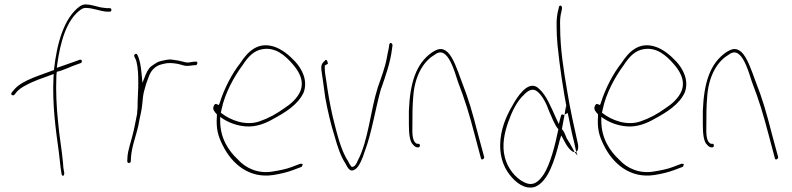

<svg xmlns="http://www.w3.org/2000/svg" viewBox="-20 -766 3595 872"><path d="M31 -340C31 -337 33 -333 39 -333C41 -333 44 -334 45 -335L57 -350C66 -360 80 -370 98 -379C132 -398 177 -413 213 -426L224 -430L223 -415C217 -292 233 -177 247 -77C251 -49 254 -8 258 14L260 26C260 28 260 28 263 31C268 37 272 26 272 21L270 9C268 1 267 -12 266 -28C260 -93 249 -148 243 -220C237 -278 233 -351 236 -420C236 -424 237 -435 238 -440C268 -446 306 -466 323 -471L348 -480C350 -480 349 -480 350 -482C355 -493 349 -495 343 -495L321 -487C306 -482 281 -473 250 -462L238 -458L240 -474C254 -575 282 -678 348 -723C355 -728 362 -730 369 -730C402 -730 431 -716 464 -713H478C483 -713 486 -716 486 -721C486 -726 483 -729 478 -729H464C456 -730 446 -731 435 -733C413 -738 390 -746 369 -746C360 -746 351 -743 342 -737C270 -684 238 -568 225 -448C170 -426 84 -404 46 -361L34 -347C33 -345 31 -342 31 -340Z M558 -35C558 -28 561 -26 564 -26C571 -26 573 -27 574 -34L575 -53C579 -104 599 -151 609 -199C614 -232 624 -263 626 -292C628 -314 630 -339 636 -358L644 -386L655 -416C666 -449 688 -468 715 -474L727 -477C743 -481 762 -480 781 -477C802 -474 817 -465 833 -467H834C842 -467 856 -469 861 -470H870C877 -472 880 -489 869 -486H862C853 -484 843 -484 835 -482H833C827 -482 823 -483 819 -484L802 -488C795 -490 790 -491 783 -492L762 -495C745 -498 727 -492 711 -489L696 -484L680 -474C661 -463 652 -451 642 -428L627 -390L623 -431C620 -466 615 -495 604 -517C600 -527 586 -518 590 -511V-510C592 -503 597 -498 600 -485C607 -457 608 -423 608 -389C608 -375 608 -364 607 -351C607 -332 605 -317 605 -302V-284C605 -275 604 -266 603 -258V-251C596 -217 590 -181 581 -148C573 -116 561 -83 559 -54ZM609 -189Z M950 -282C944 -270 955 -257 965 -247V-239C961 -181 970 -149 991 -107C1034 -19 1114 45 1220 29C1253 24 1286 16 1312 6L1349 -8C1351 -9 1353 -12 1354 -18C1356 -20 1356 -21 1351 -22H1343L1306 -8C1281 2 1249 8 1218 13C1154 24 1097 -1 1061 -41C1018 -81 980 -138 980 -217V-235L995 -225C1024 -207 1058 -195 1096 -192C1144 -188 1189 -207 1223 -227C1275 -255 1334 -291 1359 -346C1379 -400 1352 -452 1321 -486C1293 -516 1259 -544 1222 -555C1151 -576 1106 -533 1071 -479C1035 -434 998 -364 978 -299L974 -289L964 -293C957 -296 954 -292 950 -283ZM983 -254 986 -268C1001 -343 1044 -419 1081 -469C1106 -507 1132 -537 1174 -543C1232 -552 1275 -514 1308 -476C1331 -450 1365 -404 1344 -352C1330 -319 1300 -293 1272 -275C1236 -249 1200 -229 1159 -215C1097 -193 1027 -219 983 -254ZM986 -268Z M1440 -445C1446 -409 1451 -365 1457 -324C1467 -267 1483 -199 1500 -146C1513 -99 1528 -55 1548 -25C1561 0 1571 18 1593 3C1610 -7 1626 -44 1636 -77C1669 -163 1684 -270 1711 -365L1712 -366C1731 -421 1753 -483 1760 -541L1762 -555C1763 -563 1763 -562 1762 -564C1755 -578 1747 -569 1747 -557L1745 -544C1743 -535 1740 -522 1737 -504C1729 -460 1711 -412 1696 -370C1662 -263 1653 -127 1605 -37C1601 -27 1593 -8 1579 -8H1577C1571 -17 1568 -18 1561 -34C1526 -86 1508 -170 1490 -241C1478 -294 1469 -347 1462 -398C1458 -422 1455 -438 1455 -457V-468C1459 -472 1469 -475 1469 -476C1469 -484 1465 -494 1461 -494C1457 -494 1456 -492 1456 -490H1455C1442 -478 1437 -471 1440 -445Z M1837 -200C1837 -159 1841 -122 1856 -109C1862 -101 1870 -97 1874 -97H1881C1885 -97 1887 -100 1887 -105C1887 -110 1885 -113 1881 -113H1874C1849 -123 1853 -170 1853 -200C1853 -246 1853 -285 1857 -329C1863 -414 1898 -482 1949 -514C1965 -526 1983 -537 2004 -517C2014 -508 2023 -493 2032 -473C2042 -450 2051 -424 2060 -394C2093 -308 2109 -256 2138 -146L2164 -48C2166 -35 2181 -45 2179 -53L2153 -149C2124 -261 2110 -311 2076 -398C2057 -450 2038 -506 2012 -530C1987 -551 1969 -545 1942 -528C1869 -477 1842 -389 1837 -263Z M2253 -133C2246 -63 2265 -10 2295 28C2322 63 2363 96 2409 83C2469 60 2499 -36 2522 -129L2529 -151L2541 -129C2552 -106 2573 -75 2590 -75L2568 -115C2563 -123 2557 -132 2552 -141V-143C2546 -156 2541 -171 2532 -180L2544 -245C2542 -244 2541 -243 2541 -243C2540 -245 2539 -245 2536 -246C2529 -247 2529 -245 2525 -230L2518 -203L2506 -228C2483 -279 2461 -334 2429 -362C2390 -402 2346 -352 2316 -302C2288 -255 2260 -201 2253 -133ZM2273 -51C2258 -107 2272 -166 2288 -211C2304 -257 2327 -306 2360 -336C2377 -354 2400 -369 2422 -349C2443 -332 2463 -293 2473 -263L2493 -217C2500 -203 2507 -188 2516 -179C2501 -106 2480 -23 2450 25C2428 57 2403 84 2359 61C2320 42 2285 -3 2273 -51ZM2508 -644C2508 -621 2509 -594 2512 -562C2522 -462 2538 -358 2556 -263L2562 -236C2570 -197 2577 -160 2586 -126L2597 -77C2605 -81 2608 -93 2605 -111C2588 -187 2569 -271 2555 -358C2540 -447 2524 -545 2524 -644C2523 -667 2524 -686 2527 -701L2532 -724C2533 -734 2532 -738 2527 -740C2522 -743 2518 -737 2517 -727C2510 -701 2507 -680 2508 -644ZM2544 -245C2549 -248 2558 -253 2558 -253C2557 -256 2557 -259 2556 -263L2551 -287ZM2590 -75 2603 -59 2597 -77C2595 -76 2593 -75 2591 -75Z M2681 -282C2675 -270 2686 -257 2696 -247V-239C2692 -181 2701 -149 2722 -107C2765 -19 2845 45 2951 29C2984 24 3017 16 3043 6L3080 -8C3082 -9 3084 -12 3085 -18C3087 -20 3087 -21 3082 -22H3074L3037 -8C3012 2 2980 8 2949 13C2885 24 2828 -1 2792 -41C2749 -81 2711 -138 2711 -217V-235L2726 -225C2755 -207 2789 -195 2827 -192C2875 -188 2920 -207 2954 -227C3006 -255 3065 -291 3090 -346C3110 -400 3083 -452 3052 -486C3024 -516 2990 -544 2953 -555C2882 -576 2837 -533 2802 -479C2766 -434 2729 -364 2709 -299L2705 -289L2695 -293C2688 -296 2685 -292 2681 -283ZM2714 -254 2717 -268C2732 -343 2775 -419 2812 -469C2837 -507 2863 -537 2905 -543C2963 -552 3006 -514 3039 -476C3062 -450 3096 -404 3075 -352C3061 -319 3031 -293 3003 -275C2967 -249 2931 -229 2890 -215C2828 -193 2758 -219 2714 -254ZM2717 -268Z M3172 -200C3172 -159 3176 -122 3191 -109C3197 -101 3205 -97 3209 -97H3216C3220 -97 3222 -100 3222 -105C3222 -110 3220 -113 3216 -113H3209C3184 -123 3188 -170 3188 -200C3188 -246 3188 -285 3192 -329C3198 -414 3233 -482 3284 -514C3300 -526 3318 -537 3339 -517C3349 -508 3358 -493 3367 -473C3377 -450 3386 -424 3395 -394C3428 -308 3444 -256 3473 -146L3499 -48C3501 -35 3516 -45 3514 -53L3488 -149C3459 -261 3445 -311 3411 -398C3392 -450 3373 -506 3347 -530C3322 -551 3304 -545 3277 -528C3204 -477 3177 -389 3172 -263Z"/></svg>

Font: Stray Cat
Style: ExLtCn
Weight: 200
Version: Version 1.0